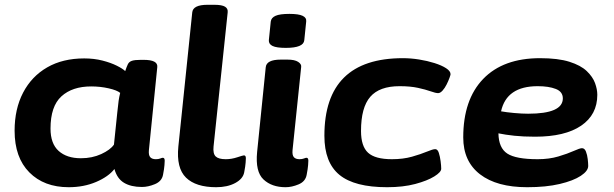

<svg xmlns="http://www.w3.org/2000/svg" viewBox="-20 -774 2565 802"><path d="M267 8Q164 8 102.5 -54Q41 -116 41 -228Q41 -319 76.5 -387Q112 -455 177 -492.5Q242 -530 332 -530Q373 -530 408 -521Q443 -512 468 -499.5Q493 -487 503 -477Q509 -495 514 -505.5Q519 -516 531 -520Q543 -524 568 -524H580Q640 -524 637 -494L602 -147Q600 -126 607.5 -117.5Q615 -109 631 -109Q642 -109 649.5 -112Q657 -115 660 -115Q668 -115 668 -103Q668 -99 667 -84.5Q666 -70 661 -44Q656 -17 627.5 -5Q599 7 573 7Q527 7 498 -10.5Q469 -28 458 -68Q433 -36 381.5 -14Q330 8 267 8ZM318 -113Q365 -113 403 -130.5Q441 -148 456 -170L470 -305Q473 -336 475.5 -353Q478 -370 482 -386Q469 -397 434 -405Q399 -413 361 -413Q282 -413 236.5 -371.5Q191 -330 191 -237Q191 -174 225 -143.5Q259 -113 318 -113Z M883 8Q798 8 757 -32Q716 -72 725 -162L783 -722Q786 -754 847 -754H875Q907 -754 920 -746Q933 -738 931 -722L872 -162Q869 -132 881 -120.5Q893 -109 923 -109Q947 -109 971 -117Q995 -125 999 -125Q1007 -125 1007 -113Q1007 -109 1006 -94.5Q1005 -80 1000 -54Q995 -27 962.5 -9.5Q930 8 883 8Z M1173 8Q1115 8 1080.5 -24.5Q1046 -57 1054 -139L1090 -493Q1093 -525 1153 -525H1181Q1211 -525 1225.5 -515.5Q1240 -506 1238 -494L1202 -147Q1200 -126 1207.5 -117.5Q1215 -109 1231 -109Q1242 -109 1249.5 -112Q1257 -115 1260 -115Q1268 -115 1268 -103Q1268 -99 1267 -84.5Q1266 -70 1261 -44Q1256 -16 1227.5 -4Q1199 8 1173 8ZM1174 -574Q1135 -574 1118.5 -582Q1102 -590 1103 -606L1111 -684Q1113 -700 1131 -708Q1149 -716 1189 -716Q1227 -716 1244 -708Q1261 -700 1259 -684L1251 -606Q1248 -574 1174 -574Z M1597 8Q1461 8 1398 -43.5Q1335 -95 1335 -207Q1335 -531 1663 -531Q1696 -531 1730.5 -525.5Q1765 -520 1795 -510.5Q1825 -501 1843.5 -489Q1862 -477 1862 -464Q1862 -461 1857.5 -448.5Q1853 -436 1845.5 -421Q1838 -406 1828.5 -395.5Q1819 -385 1810 -385Q1800 -385 1779 -392.5Q1758 -400 1726 -407Q1694 -414 1649 -414Q1565 -414 1526.5 -369.5Q1488 -325 1488 -227Q1488 -163 1517.5 -136Q1547 -109 1617 -109Q1664 -109 1701 -119.5Q1738 -130 1763 -140.5Q1788 -151 1798 -151Q1808 -151 1813 -135.5Q1818 -120 1820.5 -100.5Q1823 -81 1823 -69Q1823 -55 1794 -37Q1765 -19 1714.5 -5.5Q1664 8 1597 8Z M2182 8Q2055 8 1985 -46Q1915 -100 1915 -200Q1915 -358 1998.5 -444.5Q2082 -531 2236 -531Q2311 -531 2358.5 -516Q2406 -501 2431 -477Q2456 -453 2465.5 -427Q2475 -401 2475 -378Q2475 -295 2407.5 -249Q2340 -203 2215 -203Q2166 -203 2128.5 -207Q2091 -211 2062 -217Q2063 -156 2099 -132.5Q2135 -109 2226 -109Q2274 -109 2312.5 -120.5Q2351 -132 2376.5 -143.5Q2402 -155 2411 -155Q2422 -155 2427.5 -141Q2433 -127 2435 -109.5Q2437 -92 2437 -81Q2437 -60 2406 -39.5Q2375 -19 2318 -5.5Q2261 8 2182 8ZM2186 -299Q2331 -299 2331 -363Q2331 -391 2301.5 -402.5Q2272 -414 2226 -414Q2096 -414 2073 -309Q2095 -305 2127.5 -302Q2160 -299 2186 -299Z"/></svg>

Font: Asap Expanded Expanded Regular
Style: Bold Italic
Weight: 700
Width: 7
Italic angle: -6°
Designer: Pablo Cosgaya
Foundry: Omnibus-Type
Version: Version 3.001; ttfautohint (v1.8.4.7-5d5b)